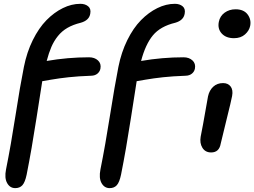

<svg xmlns="http://www.w3.org/2000/svg" viewBox="-20 -805 1319 996"><path d="M59.1 170.9Q31.7 170.9 17.1 144.8Q2.4 118.7 11.2 74.2Q36.6 -52.2 60.3 -205.3Q84 -358.4 104 -458Q119.1 -534.2 150.1 -596.9Q181.2 -659.7 220.9 -700.2Q260.7 -740.7 305.9 -762.9Q351.1 -785.2 397 -785.2Q421.9 -785.2 437.5 -772.2Q453.1 -759.3 448.2 -733.9Q442.4 -699.2 398.9 -687Q358.9 -677.2 329.8 -660.4Q300.8 -643.6 280.3 -617.9Q259.8 -592.3 246.6 -561.8Q233.4 -531.2 222.2 -488.8Q332 -507.8 441.9 -507.8Q470.7 -507.8 488.3 -491.5Q505.9 -475.1 501 -449.2Q498 -433.6 485.6 -423.1Q473.1 -412.6 453.1 -412.1Q385.7 -409.7 336.2 -404.3Q286.6 -398.9 244.4 -391.6Q202.1 -384.3 199.2 -383.8Q194.3 -355 169.4 -193.1Q144.5 -31.2 118.2 101.1Q109.9 140.6 96.2 155.8Q82.5 170.9 59.1 170.9ZM548.8 170.9Q521.5 170.9 506.8 144.8Q492.2 118.7 501 74.2Q526.4 -52.2 550.5 -205.6Q574.7 -358.9 594.2 -458Q609.4 -534.2 640.4 -596.9Q671.4 -659.7 711.2 -700.2Q751 -740.7 796.1 -762.9Q841.3 -785.2 887.2 -785.2Q912.1 -785.2 927.5 -772.2Q942.9 -759.3 938 -733.9Q932.1 -699.2 889.2 -687Q812 -668.5 773.2 -621.6Q734.4 -574.7 711.9 -488.8Q821.8 -507.8 932.1 -507.8Q960.9 -507.8 978.5 -491.5Q996.1 -475.1 991.2 -449.2Q988.3 -433.6 975.6 -423.1Q962.9 -412.6 942.9 -412.1Q875.5 -409.7 825.9 -404.3Q776.4 -398.9 734.1 -391.6Q691.9 -384.3 689 -383.8Q684.1 -355 659.2 -193.1Q634.3 -31.2 607.9 101.1Q599.6 140.6 585.9 155.8Q572.3 170.9 548.8 170.9ZM1193.8 -606.9Q1152.3 -606.9 1130.1 -631.3Q1107.9 -655.8 1115.2 -691.9Q1121.1 -721.7 1145.3 -739.3Q1169.4 -756.8 1202.1 -756.8Q1244.1 -756.8 1264.2 -730.5Q1284.2 -704.1 1277.8 -670.9Q1272.9 -646 1251 -626.5Q1229 -606.9 1193.8 -606.9ZM1075.2 -14.2Q1044.9 -14.2 1030 -38.3Q1015.1 -62.5 1021 -96.2Q1034.2 -162.1 1044.9 -225.3Q1055.7 -288.6 1059.1 -305.2Q1065.9 -336.4 1086.2 -355.2Q1106.4 -374 1137.2 -374Q1163.1 -374 1176.5 -356.2Q1189.9 -338.4 1184.1 -307.1Q1179.7 -282.7 1154.5 -181.6Q1129.4 -80.6 1125 -60.1Q1117.2 -14.2 1075.2 -14.2Z"/></svg>

Font: Shantell Sans Irregular Bouncy
Style: Italic
Weight: 500
Italic angle: -11.31°
Designer: Stephen Nixon, Anya Danilova, Shantell Martin
Foundry: Arrow Type
Version: Version 1.006;[9816181b4]